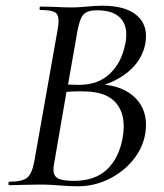

<svg xmlns="http://www.w3.org/2000/svg" viewBox="-20 -648 574 672"><path d="M491 -211Q491 -195 488 -178Q479 -128 444.5 -86.5Q410 -45 359.5 -20.5Q309 4 252 4Q224 4 189 1Q176 0 158.5 -1Q141 -2 121 -2L57 -1Q41 0 12 0Q9 0 9.5 -6Q10 -12 12 -12Q58 -12 75 -26Q92 -40 100 -83L182 -546Q185 -564 185 -575Q185 -598 171.5 -605.5Q158 -613 121 -613Q118 -613 118.5 -619Q119 -625 121 -625L168 -624Q206 -622 228 -622Q245 -622 259.5 -623Q274 -624 285 -625Q314 -628 337 -628Q413 -628 452 -599.5Q491 -571 491 -522Q491 -507 488 -492Q476 -436 428.5 -396.5Q381 -357 304 -339L316 -353Q397 -353 444 -314Q491 -275 491 -211ZM251 -539 217 -346 189 -354Q228 -351 257 -351Q324 -351 365 -390.5Q406 -430 418 -493Q422 -509 422 -527Q422 -567 396.5 -589.5Q371 -612 319 -612Q287 -612 273 -598Q259 -584 251 -539ZM409 -164Q413 -184 413 -205Q413 -263 379 -295Q345 -327 277 -328Q232 -330 187 -323L214 -334L170 -79Q167 -64 167 -54Q167 -33 182.5 -24Q198 -15 239 -15Q312 -15 354 -54.5Q396 -94 409 -164Z"/></svg>

Font: Cormorant Garamond Medium
Style: Italic
Weight: 500
Italic angle: -10°
Designer: Christian Thalmann (Catharsis Fonts)
Foundry: Catharsis Fonts
Version: Version 4.000